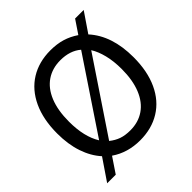

<svg xmlns="http://www.w3.org/2000/svg" viewBox="-218 -929 1143 1143"><g transform="rotate(-45 354.0 -357.5)"><path d="M353.5 15.1Q248.5 15.1 169.9 -39.1L105.5 56.6H33.2L125.5 -79.1Q80.6 -128.4 56.4 -200.2Q32.2 -272 32.2 -363.3Q32.2 -481.4 72 -566.9Q111.8 -652.3 184.3 -697.3Q256.8 -742.2 353.5 -742.2Q408.2 -742.2 451.9 -729Q495.6 -715.8 535.6 -688.5L591.8 -772H664.1L580.6 -649.4Q675.3 -545.4 675.3 -363.3Q675.3 -245.1 635.7 -159.9Q596.2 -74.7 523.4 -29.8Q450.7 15.1 353.5 15.1ZM485.8 -615.2Q435.1 -658.7 354 -658.7Q286.1 -658.7 236.1 -624.8Q186 -590.8 158.9 -524.7Q131.8 -458.5 131.8 -363.3Q131.8 -235.8 180.2 -158.2ZM526.4 -570.8 219.7 -113.3Q248.5 -90.3 279.8 -79.3Q311 -68.4 354 -68.4Q421.4 -68.4 471.4 -102.5Q521.5 -136.7 548.6 -203.1Q575.7 -269.5 575.7 -363.3Q575.7 -428.7 562.5 -481.7Q549.3 -534.7 526.4 -570.8Z"/></g></svg>

Font: SG Kara Bold
Style: Regular
Weight: 400
Designer: Damoon Khanjanzadeh
Version: Version 1.000